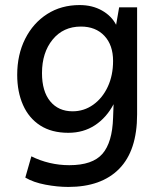

<svg xmlns="http://www.w3.org/2000/svg" viewBox="-20 -529 632 759"><path d="M250 210Q207 210 159.5 201Q112 192 80 173L104 89Q138 106 176 115Q214 124 254 124Q346 124 385 79Q424 34 427 -63L429 -117Q401 -64 355.5 -34Q310 -4 250 -4Q184 -4 139 -33Q94 -62 71 -114Q48 -166 48 -233Q48 -313 79.5 -375.5Q111 -438 166.5 -473.5Q222 -509 295 -509Q345 -509 383 -487.5Q421 -466 439 -431L451 -500H522V-77Q522 66 451.5 138Q381 210 250 210ZM300 -424Q230 -424 188 -372.5Q146 -321 146 -240Q146 -168 178.5 -128.5Q211 -89 267 -89Q312 -89 348.5 -115Q385 -141 406 -186Q427 -231 427 -288Q427 -351 392.5 -387.5Q358 -424 300 -424Z"/></svg>

Font: Livvic Medium
Style: Regular
Weight: 500
Designer: Jacques Le Bailly, Baron von Fonthausen
Version: Version 1.001; ttfautohint (v1.8.2)